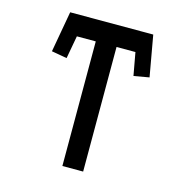

<svg xmlns="http://www.w3.org/2000/svg" viewBox="-104 -797 858 893"><g transform="rotate(15 325.0 -350.0)"><path d="M525 -700 560 -503 486 -490 466 -600H375V0H275V-600H184L164 -490L90 -503L125 -700Z"/></g></svg>

Font: Monoikos Medium
Style: Regular
Weight: 500
Designer: Brian Krent
Version: Version 0.088